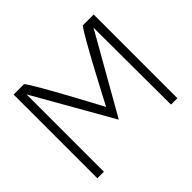

<svg xmlns="http://www.w3.org/2000/svg" viewBox="-130 -736 892 892"><g transform="rotate(-45 315.5 -290.0)"><path d="M50 -15H93V-523L313 -137L532 -522L534 -15H576V-565H504C472 -525 326 -245 326 -245L313 -220L300 -245C300 -245 152 -524 119 -565H50Z"/></g></svg>

Font: Charger Sport
Style: HL
Weight: 100
Designer: Jasper
Foundry: Cannot Into Space Fonts
Version: Version 1.1